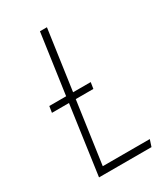

<svg xmlns="http://www.w3.org/2000/svg" viewBox="-172 -761 732 839"><g transform="rotate(-30 194.0 -341.0)"><path d="M112.8 -34.2H350.1L338.9 0H74.2L123 -347.2H37.1L42 -378.9H127L169.9 -682.1H205.1L162.1 -378.9H251L246.1 -347.2H157.2Z"/></g></svg>

Font: Fira Sans Compressed UltraLight
Style: Italic
Weight: 200
Width: 3
Italic angle: -8°
Designer: Carrois Corporate & Edenspiekermann AG
Foundry: Carrois Corporate GbR & Edenspiekermann AG
Version: Version 4.203;PS 004.203;hotconv 1.0.88;makeotf.lib2.5.64775